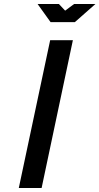

<svg xmlns="http://www.w3.org/2000/svg" viewBox="-20 -935 494 955"><path d="M73.5 0H187L342.5 -735H229.5ZM231.5 -825H352.5L454.5 -915H348.5L304 -882L273 -915H167Z"/></svg>

Font: League Gothic SemiExpanded Italic
Style: Regular
Weight: 400
Width: 6
Designer: The League of Moveable Type
Version: Version 1.600; ttfautohint (v1.8.3)